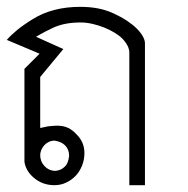

<svg xmlns="http://www.w3.org/2000/svg" viewBox="-20 -544 551 564"><path d="M405.8 0H359.9V-389.2Q359.9 -408.7 339.8 -430.2Q331.1 -439 316.9 -447.8Q302.7 -456.5 286.1 -463.1Q269.5 -469.7 251.5 -473.9Q233.4 -478 216.8 -478Q192.9 -478 172.6 -474.1Q152.3 -470.2 134.8 -461.9Q126.5 -458 114.5 -451.9Q102.5 -445.8 85.9 -436L166 -399.9L98.1 -317.9V-168L121.1 -172.9Q129.4 -173.8 136 -174.3Q142.6 -174.8 147.9 -174.8Q166 -174.8 179.7 -168.5Q193.4 -162.1 206.1 -147.9Q228 -126 228 -94.2Q228 -75.2 221.2 -57.9Q214.4 -40.5 202.4 -27.8Q190.4 -15.1 174.3 -7.6Q158.2 0 140.1 0Q104 0 78.1 -22.9Q55.7 -42.5 51.8 -68.8V-341.8L96.2 -386.2L0 -426.8Q10.7 -439.5 29.5 -455.1Q48.3 -470.7 76.2 -487.8Q133.8 -523.9 215.8 -523.9Q243.7 -523.9 267.8 -519.3Q292 -514.6 313 -504.9Q335.4 -494.6 352.8 -483.2Q370.1 -471.7 381.8 -460Q393.6 -448.2 399.7 -437Q405.8 -425.8 405.8 -417ZM140.1 -42Q148.4 -42 156.2 -45.2Q164.1 -48.3 170.9 -55.2Q180.2 -63 183.1 -85.9Q183.1 -105 170.9 -117.2Q160.2 -127.9 140.1 -130.9Q131.3 -130.9 123.5 -127.2Q115.7 -123.5 110.1 -117.4Q104.5 -111.3 101.3 -103.5Q98.1 -95.7 98.1 -87.9Q98.1 -79.6 101.1 -71.5Q104 -63.5 110.8 -56.2Q122.1 -43.5 140.1 -42Z"/></svg>

Font: Defago Noto Sans
Style: Regular
Weight: 400
Designer: John M. Durdin
Foundry: Lao IT Dev Co., Ltd.
Version: Version 1.000 2007 initial release